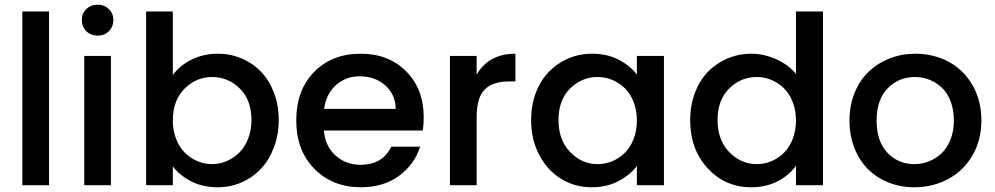

<svg xmlns="http://www.w3.org/2000/svg" viewBox="-20 -789 4239 818"><path d="M75.2 0V-740.2H189V0Z M338.9 0V-550.8H452.6V0ZM396.5 -637.2Q367.2 -637.2 347.9 -656Q328.6 -674.8 328.6 -704.1Q328.6 -731.9 347.9 -750.5Q367.2 -769 396.5 -769Q424.3 -769 443.6 -750.5Q462.9 -731.9 462.9 -704.1Q462.9 -675.3 443.8 -656.2Q424.8 -637.2 396.5 -637.2Z M716.3 -469.2Q745.1 -509.3 795.7 -534.7Q846.2 -560.1 908.2 -560.1Q962.4 -560.1 1010.3 -539.6Q1058.1 -519 1092.8 -482.7Q1127.4 -446.3 1147.5 -393.3Q1167.5 -340.3 1167.5 -277.8Q1167.5 -215.3 1147.2 -161.6Q1127 -107.9 1092.3 -70.6Q1057.6 -33.2 1009.8 -12.2Q961.9 8.8 908.2 8.8Q844.2 8.8 795.2 -16.1Q746.1 -41 716.3 -80.1V0H602.5V-740.2H716.3ZM1051.3 -277.8Q1051.3 -362.8 1001.7 -411.9Q952.1 -460.9 883.3 -460.9Q815.4 -460.9 765.9 -410.6Q716.3 -360.4 716.3 -275.9Q716.3 -232.4 730.5 -196.8Q744.6 -161.1 768.1 -137.9Q791.5 -114.7 821.3 -102.3Q851.1 -89.8 883.3 -89.8Q916 -89.8 946 -102.8Q976.1 -115.7 999.5 -138.9Q1022.9 -162.1 1037.1 -198.2Q1051.3 -234.4 1051.3 -277.8Z M1512.2 -463.9Q1453.1 -463.9 1411.4 -426.5Q1369.6 -389.2 1360.8 -325.2H1666Q1664.6 -387.7 1620.8 -425.8Q1577.1 -463.9 1512.2 -463.9ZM1770 -164.1Q1745.6 -87.9 1679.7 -39.6Q1613.8 8.8 1517.1 8.8Q1397 8.8 1319.6 -69.6Q1242.2 -147.9 1242.2 -275.9Q1242.2 -404.8 1318.1 -482.4Q1394 -560.1 1517.1 -560.1Q1635.7 -560.1 1710.4 -485.1Q1785.2 -410.2 1785.2 -289.1Q1785.2 -258.3 1781.2 -232.9H1359.9Q1365.7 -166 1409.4 -126.5Q1453.1 -86.9 1517.1 -86.9Q1609.4 -86.9 1647 -164.1Z M2010.7 -290V0H1897V-550.8H2010.7V-471.2Q2062.5 -560.1 2175.8 -560.1V-441.9H2147Q2079.6 -441.9 2045.2 -407.7Q2010.7 -373.5 2010.7 -290Z M2242.7 -277.8Q2242.7 -340.3 2262.9 -393.6Q2283.2 -446.8 2318.1 -482.9Q2353 -519 2400.6 -539.6Q2448.2 -560.1 2502.4 -560.1Q2566.9 -560.1 2615.7 -534.7Q2664.6 -509.3 2693.4 -471.2V-550.8H2808.6V0H2693.4V-82Q2664.1 -43 2614.5 -17.1Q2564.9 8.8 2500.5 8.8Q2429.2 8.8 2370.6 -27.1Q2312 -63 2277.3 -128.9Q2242.7 -194.8 2242.7 -277.8ZM2693.4 -275.9Q2693.4 -318.8 2679.4 -354.5Q2665.5 -390.1 2642.1 -413.1Q2618.7 -436 2588.9 -448.5Q2559.1 -460.9 2526.4 -460.9Q2458.5 -460.9 2408.9 -411.9Q2359.4 -362.8 2359.4 -277.8Q2359.4 -192.4 2409.2 -141.1Q2459 -89.8 2526.4 -89.8Q2559.1 -89.8 2588.9 -102.3Q2618.7 -114.7 2642.1 -137.9Q2665.5 -161.1 2679.4 -196.8Q2693.4 -232.4 2693.4 -275.9Z M2920.4 -277.8Q2920.4 -340.3 2940.7 -393.6Q2960.9 -446.8 2995.8 -482.9Q3030.8 -519 3078.9 -539.6Q3127 -560.1 3181.2 -560.1Q3234.9 -560.1 3287.4 -536.4Q3339.8 -512.7 3371.1 -474.1V-740.2H3486.3V0H3371.1V-83Q3342.8 -42.5 3293.2 -16.8Q3243.7 8.8 3180.2 8.8Q3069.8 8.8 2995.1 -71.8Q2920.4 -152.3 2920.4 -277.8ZM3371.1 -275.9Q3371.1 -318.8 3357.2 -354.5Q3343.3 -390.1 3319.8 -413.1Q3296.4 -436 3266.6 -448.5Q3236.8 -460.9 3204.1 -460.9Q3136.2 -460.9 3086.7 -411.9Q3037.1 -362.8 3037.1 -277.8Q3037.1 -192.4 3086.9 -141.1Q3136.7 -89.8 3204.1 -89.8Q3236.8 -89.8 3266.6 -102.3Q3296.4 -114.7 3319.8 -137.9Q3343.3 -161.1 3357.2 -196.8Q3371.1 -232.4 3371.1 -275.9Z M3875 8.8Q3816.4 8.8 3765.6 -11.5Q3714.8 -31.7 3678 -68.4Q3641.1 -105 3620.1 -158.7Q3599.1 -212.4 3599.1 -275.9Q3599.1 -339.4 3620.8 -393.1Q3642.6 -446.8 3680.4 -483.2Q3718.3 -519.5 3769.8 -539.8Q3821.3 -560.1 3879.9 -560.1Q3958.5 -560.1 4022.2 -525.6Q4085.9 -491.2 4123.5 -425.8Q4161.1 -360.4 4161.1 -275.9Q4161.1 -191.4 4122.6 -126Q4084 -60.5 4019 -25.9Q3954.1 8.8 3875 8.8ZM3714.8 -275.9Q3714.8 -186.5 3760.7 -138.2Q3806.6 -89.8 3875 -89.8Q3907.7 -89.8 3937.5 -101.6Q3967.3 -113.3 3991.2 -135.7Q4015.1 -158.2 4029.5 -194.3Q4043.9 -230.5 4043.9 -275.9Q4043.9 -321.3 4030 -357.4Q4016.1 -393.6 3992.7 -415.5Q3969.2 -437.5 3939.9 -449.2Q3910.6 -460.9 3877.9 -460.9Q3809.1 -460.9 3762 -412.8Q3714.8 -364.7 3714.8 -275.9Z"/></svg>

Font: SVN-Poppins Medium
Style: Regular
Weight: 500
Designer: Ninad Kale (Devanagari), Jonny Pinhorn (Latin)
Foundry: Indian Type Foundry
Version: Version 3.002 2017